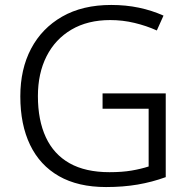

<svg xmlns="http://www.w3.org/2000/svg" viewBox="-20 -745 765 775"><path d="M394 -368H649V-30Q594 -10 535.5 0Q477 10 408 10Q295 10 218 -34Q141 -78 101.5 -160Q62 -242 62 -356Q62 -466 105.5 -548.5Q149 -631 231 -678Q313 -725 429 -725Q488 -725 540.5 -714Q593 -703 640 -682L613 -622Q571 -641 523 -652.5Q475 -664 425 -664Q334 -664 268.5 -625.5Q203 -587 168 -518Q133 -449 133 -357Q133 -260 165 -191Q197 -122 261 -86Q325 -50 422 -50Q473 -50 511 -56.5Q549 -63 580 -73V-306H394Z"/></svg>

Font: Noto Sans Syriac Eastern Light
Style: Regular
Weight: 300
Designer: Patrick Giasson and the Monotype Design Team
Foundry: Monotype Imaging Inc.
Version: Version 3.001